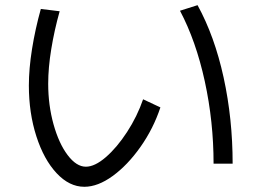

<svg xmlns="http://www.w3.org/2000/svg" viewBox="-20 -718 978 737"><path d="M90.8 -389.6Q90.8 -454.1 103 -530.3Q115.2 -606.4 136.7 -683.6L209 -674.8Q188.5 -601.6 176.8 -529.8Q165 -458 165 -396.5Q165 -314.5 185.5 -240.7Q206.1 -167 239.7 -122.6Q273.4 -78.1 309.6 -78.1Q343.8 -78.1 386.2 -114.7Q428.7 -151.4 467.8 -211.4Q506.8 -271.5 529.3 -336.9L595.7 -305.7Q568.4 -223.6 519 -153.8Q469.7 -84 412.6 -42.5Q355.5 -1 303.7 -1Q246.1 -1 197.3 -53.2Q148.4 -105.5 119.6 -194.8Q90.8 -284.2 90.8 -389.6ZM670.9 -676.8 738.3 -698.2Q803.7 -579.1 838.4 -420.4Q873 -261.7 873 -89.8H799.8Q799.8 -251 766.1 -405.8Q732.4 -560.5 670.9 -676.8Z"/></svg>

Font: WEMIX Pretendard Variable
Style: Regular
Weight: 400
Designer: Base glyphs from Inter by Rasmus Andersson; Hangeul glyphs from Noto Sans CJK(Source Han Sans) by Jang Soo-young and Kan
Foundry: Kil Hyung-jin
Version: Version 1.000;Glyphs 3.2 (3208)